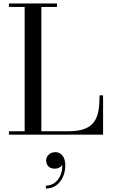

<svg xmlns="http://www.w3.org/2000/svg" viewBox="-20 -770 644 1098"><path d="M31 0V-19.5H121V-730.5H31V-750H306V-730.5H216.5V-19.5H371Q430 -19.5 465.5 -33.8Q501 -48 519.2 -74.8Q537.5 -101.5 543.5 -139.5Q549.5 -177.5 549.5 -225H569.5V0ZM242.5 308V291.5Q273.5 291.5 296 273Q318.5 254.5 329 224.2Q339.5 194 334.5 158.5H340Q341 165.5 335.2 174Q329.5 182.5 319 188.5Q308.5 194.5 294.5 194.5Q268.5 194.5 256.2 180.8Q244 167 244 147.5Q244 134 251 123.2Q258 112.5 270.2 106.2Q282.5 100 297.5 100Q321 100 337.2 119.8Q353.5 139.5 353.5 177.5Q353.5 209.5 340.8 239.5Q328 269.5 303.2 288.8Q278.5 308 242.5 308Z"/></svg>

Font: Bodoni Moda 11pt
Style: Regular
Weight: 400
Version: Version 2.004